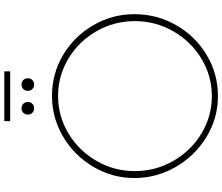

<svg xmlns="http://www.w3.org/2000/svg" viewBox="-92 -946 1057 914"><g transform="rotate(-90 437.0 -488.5)"><path d="M47 -378Q47 -482 100 -572.5Q153 -663 243 -716.5Q333 -770 438 -770Q544 -770 633 -717Q722 -664 774.5 -573.5Q827 -483 827 -378Q827 -270 774.5 -178.5Q722 -87 632.5 -33.5Q543 20 437 20Q332 20 242 -35Q152 -90 99.5 -181.5Q47 -273 47 -378ZM794 -376Q794 -474 746 -558Q698 -642 616 -691.5Q534 -741 438 -741Q341 -741 259 -691.5Q177 -642 128.5 -558Q80 -474 80 -376Q80 -277 128.5 -192.5Q177 -108 259 -58.5Q341 -9 437 -9Q533 -9 615 -58.5Q697 -108 745.5 -192.5Q794 -277 794 -376ZM349 -885Q349 -898 357.5 -906.5Q366 -915 379 -915Q392 -915 400.5 -906.5Q409 -898 409 -885Q409 -872 400.5 -863.5Q392 -855 379 -855Q366 -855 357.5 -863.5Q349 -872 349 -885ZM462 -885Q462 -898 470.5 -906.5Q479 -915 492 -915Q505 -915 513.5 -906.5Q522 -898 522 -885Q522 -872 513.5 -863.5Q505 -855 492 -855Q479 -855 470.5 -863.5Q462 -872 462 -885ZM318 -997H555V-969H318Z"/></g></svg>

Font: Poiret One
Style: Regular
Weight: 400
Designer: Denis Masharov (denis.masharov@gmail.com), Cyreal (Charset Expansion)
Foundry: Denis Masharov
Version: Version 1.101